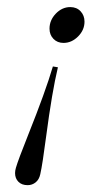

<svg xmlns="http://www.w3.org/2000/svg" viewBox="-20 -522 271 553"><path d="M182.3 -501.6Q200.8 -501.6 212.1 -489.5Q223.4 -477.4 223.4 -459.7Q223.4 -435.5 204.8 -416.9Q186.3 -398.4 162.9 -398.4Q145.2 -398.4 133.9 -410.1Q122.6 -421.8 122.6 -439.5Q122.6 -463.7 140.7 -482.7Q158.9 -501.6 182.3 -501.6ZM112.9 -129Q102.4 -48.4 96 -20.2Q92.7 -4.8 82.7 3.2Q72.6 11.3 59.7 11.3Q42.7 11.3 33.1 1.6Q23.4 -8.1 23.4 -23.4Q23.4 -30.6 25.8 -38.7Q32.3 -61.3 61.3 -133.9Q111.3 -258.9 132.3 -330.6L146.8 -328.2Q129.8 -257.3 112.9 -129Z"/></svg>

Font: Playfair Display SC
Style: Italic
Weight: 400
Italic angle: -14°
Designer: Claus Eggers Sørensen
Foundry: Claus Eggers Sørensen
Version: Version 1.202; ttfautohint (v1.6)